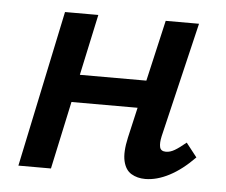

<svg xmlns="http://www.w3.org/2000/svg" viewBox="-39 -462 601 511"><g transform="rotate(5 261.5 -206.0)"><path d="M366 6Q345 6 329 -3.5Q313 -13 307.5 -36.5Q302 -60 311 -100L384 -418H473L400 -111Q396 -93 398.5 -82Q401 -71 415 -71Q426 -71 438 -78Q450 -85 468 -100L497 -63Q464 -29 430.5 -11.5Q397 6 366 6ZM27 0 115 -418H204L114 0ZM105 -181 121 -255H394L378 -181Z"/></g></svg>

Font: Ysabeau Office SemiBold
Style: Italic
Weight: 600
Italic angle: -12°
Designer: Christian Thalmann (Catharsis Fonts)
Version: Version 2.001;gftools[0.9.30]; featfreeze: tnum,lnum,ss02